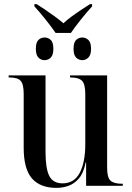

<svg xmlns="http://www.w3.org/2000/svg" viewBox="-20 -902 639 932"><path d="M250 -742Q231 -770 201.5 -807Q172 -844 147 -871V-882H158Q174 -872 198.5 -855.5Q223 -839 247.5 -821Q272 -803 288 -789Q302 -803 326.5 -821Q351 -839 376 -855.5Q401 -872 417 -882H427V-871Q402 -844 372.5 -807Q343 -770 324 -742ZM196 -610Q179 -610 166.5 -622.5Q154 -635 154 -665Q154 -696 166.5 -708Q179 -720 196 -720Q214 -720 226.5 -708Q239 -696 239 -665Q239 -635 226.5 -622.5Q214 -610 196 -610ZM380 -610Q362 -610 349.5 -622.5Q337 -635 337 -665Q337 -696 349.5 -708Q362 -720 380 -720Q396 -720 409 -708Q422 -696 422 -665Q422 -635 409 -622.5Q396 -610 380 -610ZM254 10Q175 10 135 -36Q95 -82 95 -185V-446Q95 -494 80 -510Q65 -526 25 -526H22V-536H201V-165Q201 -83 219.5 -47.5Q238 -12 284 -12Q340 -12 367 -63Q394 -114 394 -203V-445Q394 -494 378 -510Q362 -526 323 -526H320V-536H500V-88Q500 -40 516.5 -25Q533 -10 573 -10H576V0H398V-114H396Q386 -63 363.5 -36.5Q341 -10 312.5 0Q284 10 254 10Z"/></svg>

Font: Noto Serif Display SemiCondensed Medium
Style: Regular
Weight: 500
Width: 4
Designer: Monotype Design Team
Foundry: Monotype Imaging Inc.
Version: Version 2.009